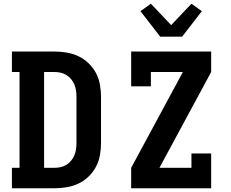

<svg xmlns="http://www.w3.org/2000/svg" viewBox="-20 -1012 1240 1032"><path d="M44 0V-110H85V-625H44V-735H272Q305 -735 338 -729.5Q371 -724 401 -710Q431 -696 455.5 -672.5Q480 -649 495.5 -620Q511 -591 517 -558Q523 -525 523 -492V-243Q523 -210 517 -177Q511 -144 495.5 -115Q480 -86 455.5 -62.5Q431 -39 401 -25Q371 -11 338 -5.5Q305 0 272 0ZM217 -110H272Q289 -110 305.5 -113.5Q322 -117 336.5 -126Q351 -135 362 -148Q373 -161 379.5 -176.5Q386 -192 388.5 -209Q391 -226 391 -243V-492Q391 -509 388.5 -526Q386 -543 379.5 -558.5Q373 -574 362 -587Q351 -600 336.5 -609Q322 -618 305.5 -621.5Q289 -625 272 -625H217ZM685 0V-110L963 -625H791V-548H685V-735H1115V-625L837 -110H1009V-187H1115V0ZM841 -815 735 -952 791 -992 900 -877 1009 -992 1065 -952 959 -815Z"/></svg>

Font: Iosevka Etoile Extrabold
Style: Regular
Weight: 800
Designer: Belleve Invis
Foundry: Belleve Invis
Version: Version 22.1.2; ttfautohint (v1.8.4)